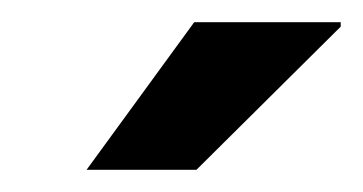

<svg xmlns="http://www.w3.org/2000/svg" viewBox="-20 -744 327 173"><path d="M58 -591 155 -724H287V-720L157 -591Z"/></svg>

Font: Archivo SemiCondensed
Style: Bold Italic
Weight: 700
Width: 4
Italic angle: -10°
Designer: Hector Gatti
Foundry: Omnibus-Type
Version: Version 2.001